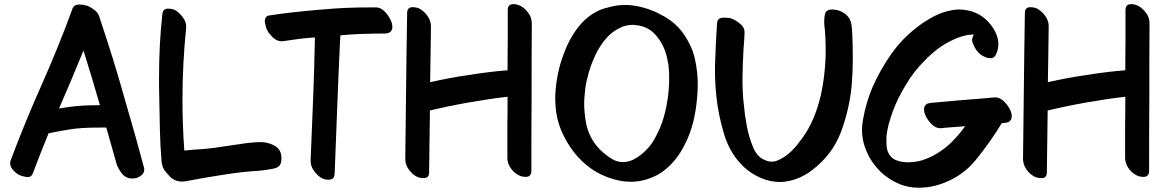

<svg xmlns="http://www.w3.org/2000/svg" viewBox="-20 -840 5563 913"><path d="M37.1 -38.1C45.9 -26.4 55.7 -17.6 66.4 -10.7C74.2 -5.9 85.9 -2 102.5 1C105.5 2 108.4 2 111.3 2H113.3C124 2 130.9 -3.9 135.7 -14.6C160.2 -79.1 184.6 -142.6 210.9 -206.1C244.1 -212.9 277.3 -219.7 311.5 -224.6C345.7 -230.5 392.6 -233.4 452.1 -233.4H485.4C503.9 -169.9 519.5 -112.3 534.2 -61.5C538.1 -46.9 546.9 -31.2 560.5 -13.7C581.1 10.7 606.4 8.8 611.3 8.8C625 8.8 636.7 4.9 647.5 -2.9C660.2 -10.7 666 -21.5 666 -34.2C666 -38.1 665 -42 664.1 -45.9C637.7 -144.5 607.4 -252.9 572.3 -372.1C539.1 -492.2 499 -620.1 453.1 -757.8C450.2 -770.5 442.4 -782.2 429.7 -792C417 -801.8 405.3 -808.6 392.6 -813.5C382.8 -816.4 371.1 -818.4 356.4 -818.4H355.5C341.8 -818.4 332 -813.5 326.2 -802.7C278.3 -670.9 227.5 -547.9 175.8 -431.6C124 -315.4 76.2 -198.2 31.2 -79.1C29.3 -74.2 28.3 -69.3 28.3 -64.5C28.3 -55.7 31.2 -46.9 37.1 -38.1ZM260.7 -324.2C297.9 -409.2 336.9 -501 377 -599.6C407.2 -502.9 433.6 -416 455.1 -339.8C394.5 -339.8 346.7 -336.9 312.5 -332C295.9 -329.1 278.3 -327.1 260.7 -324.2Z M771.5 -18.6 793 4.9C804.7 13.7 816.4 19.5 828.1 21.5C833 22.5 838.9 23.4 844.7 23.4C864.3 23.4 892.6 15.6 961.9 3.9C998 -2 1039.1 -8.8 1085.9 -15.6C1117.2 -20.5 1150.4 -23.4 1185.5 -26.4C1210.9 -27.3 1237.3 -30.3 1263.7 -35.2C1297.9 -40 1318.4 -46.9 1318.4 -85.9V-87.9C1318.4 -115.2 1307.6 -134.8 1285.2 -147.5C1268.6 -156.2 1252.9 -161.1 1237.3 -163.1C1231.4 -164.1 1224.6 -164.1 1217.8 -164.1C1193.4 -164.1 1159.2 -161.1 1117.2 -154.3C1023.4 -139.6 963.9 -131.8 939.5 -130.9C915 -129.9 886.7 -127 856.4 -124C850.6 -205.1 847.7 -285.2 847.7 -366.2C847.7 -480.5 853.5 -593.8 865.2 -708V-714.8C865.2 -728.5 860.4 -742.2 850.6 -755.9C838.9 -772.5 826.2 -784.2 812.5 -792C802.7 -796.9 792 -798.8 781.2 -798.8H774.4C760.7 -796.9 752.9 -788.1 752 -771.5C741.2 -674.8 736.3 -576.2 736.3 -475.6V-427.7L740.2 -228.5C741.2 -174.8 744.1 -123 748 -75.2C749 -67.4 750 -58.6 752.9 -49.8C755.9 -39.1 762.7 -29.3 771.5 -18.6Z M1457 -77.1V-74.2C1457 -58.6 1461.9 -43 1472.7 -28.3C1483.4 -12.7 1496.1 -1 1509.8 6.8C1519.5 11.7 1530.3 14.6 1542 14.6C1543.9 14.6 1545.9 14.6 1548.8 13.7C1563.5 12.7 1570.3 2.9 1571.3 -13.7L1583 -315.4C1586.9 -416 1590.8 -517.6 1595.7 -618.2L1598.6 -671.9C1629.9 -674.8 1664.1 -677.7 1701.2 -678.7C1737.3 -679.7 1774.4 -680.7 1811.5 -680.7C1838.9 -680.7 1845.7 -699.2 1845.7 -710V-713.9C1845.7 -728.5 1838.9 -746.1 1826.2 -764.6C1807.6 -791 1789.1 -804.7 1768.6 -804.7H1732.4C1660.2 -804.7 1586.9 -801.8 1513.7 -794.9C1428.7 -788.1 1343.8 -779.3 1260.7 -766.6C1246.1 -764.6 1239.3 -754.9 1239.3 -737.3V-735.4C1242.2 -717.8 1246.1 -704.1 1251 -695.3C1257.8 -682.6 1268.6 -669.9 1283.2 -657.2C1293.9 -648.4 1306.6 -643.6 1319.3 -643.6C1322.3 -643.6 1325.2 -643.6 1328.1 -644.5C1352.5 -647.5 1377.9 -651.4 1404.3 -655.3C1429.7 -658.2 1454.1 -661.1 1477.5 -662.1C1475.6 -562.5 1472.7 -463.9 1468.8 -367.2L1457 -77.1Z M1922.9 -35.2C1933.6 -20.5 1945.3 -8.8 1960 -1C1968.8 3.9 1980.5 6.8 1993.2 6.8H1998C2012.7 5.9 2020.5 -2.9 2020.5 -20.5C2021.5 -71.3 2021.5 -122.1 2022.5 -171.9C2023.4 -222.7 2023.4 -270.5 2024.4 -314.5C2085 -329.1 2146.5 -341.8 2208 -352.5C2269.5 -363.3 2331.1 -373 2393.6 -379.9C2393.6 -328.1 2393.6 -282.2 2392.6 -244.1V-89.8C2392.6 -73.2 2397.5 -56.6 2408.2 -41C2418 -26.4 2430.7 -14.6 2446.3 -6.8C2455.1 -2 2465.8 1 2478.5 1H2483.4C2498 0 2505.9 -8.8 2506.8 -25.4C2506.8 -145.5 2506.8 -259.8 2507.8 -367.2C2507.8 -487.3 2507.8 -608.4 2508.8 -728.5C2508.8 -746.1 2503.9 -762.7 2493.2 -777.3C2482.4 -792 2470.7 -803.7 2456.1 -811.5C2440.4 -819.3 2429.7 -820.3 2421.9 -820.3H2417C2402.3 -818.4 2394.5 -809.6 2394.5 -793V-649.4C2393.6 -601.6 2393.6 -553.7 2393.6 -505.9C2332 -501 2270.5 -493.2 2209 -483.4C2147.5 -474.6 2086.9 -462.9 2025.4 -449.2L2027.3 -572.3C2028.3 -613.3 2028.3 -661.1 2029.3 -714.8C2029.3 -731.4 2024.4 -748 2013.7 -762.7C2003.9 -777.3 1991.2 -789.1 1976.6 -797.9C1967.8 -802.7 1956.1 -805.7 1943.4 -805.7H1938.5C1923.8 -804.7 1916 -794.9 1916 -778.3C1914.1 -651.4 1912.1 -531.2 1911.1 -417C1910.2 -302.7 1908.2 -192.4 1907.2 -84C1907.2 -67.4 1912.1 -50.8 1922.9 -35.2Z M2924.8 18.6C2943.4 22.5 2961.9 24.4 2979.5 24.4C3001 24.4 3021.5 21.5 3042 16.6C3064.5 10.7 3086.9 2 3107.4 -8.8C3121.1 -16.6 3133.8 -25.4 3146.5 -36.1C3172.9 -57.6 3195.3 -84 3214.8 -114.3C3233.4 -144.5 3249 -175.8 3260.7 -209C3273.4 -243.2 3282.2 -280.3 3288.1 -318.4C3293.9 -356.4 3296.9 -394.5 3297.9 -430.7V-439.5C3297.9 -477.5 3293.9 -514.6 3286.1 -551.8C3280.3 -583 3269.5 -612.3 3253.9 -640.6C3250 -648.4 3245.1 -656.2 3240.2 -664.1C3215.8 -704.1 3182.6 -736.3 3140.6 -760.7C3098.6 -785.2 3055.7 -801.8 3010.7 -810.5C2991.2 -814.5 2971.7 -816.4 2953.1 -816.4C2924.8 -816.4 2896.5 -812.5 2868.2 -803.7C2847.7 -798.8 2829.1 -792 2812.5 -782.2C2788.1 -769.5 2766.6 -752 2746.1 -730.5C2719.7 -701.2 2698.2 -668 2680.7 -631.8C2664.1 -595.7 2650.4 -558.6 2640.6 -521.5C2631.8 -486.3 2625 -450.2 2622.1 -413.1C2621.1 -398.4 2620.1 -384.8 2620.1 -370.1C2620.1 -347.7 2622.1 -326.2 2625 -305.7C2631.8 -260.7 2646.5 -218.8 2668 -179.7C2684.6 -149.4 2703.1 -122.1 2725.6 -96.7C2780.3 -35.2 2846.7 2.9 2924.8 18.6ZM2888.7 -85C2868.2 -97.7 2849.6 -112.3 2833 -128.9C2796.9 -165 2774.4 -210 2765.6 -261.7C2760.7 -292 2757.8 -321.3 2757.8 -348.6C2757.8 -361.3 2758.8 -379.9 2761.7 -404.3C2763.7 -428.7 2767.6 -449.2 2772.5 -466.8C2780.3 -502 2792 -536.1 2807.6 -570.3C2822.3 -604.5 2842.8 -635.7 2868.2 -664.1C2885.7 -682.6 2906.2 -697.3 2928.7 -708C2947.3 -716.8 2965.8 -721.7 2986.3 -721.7C2991.2 -721.7 2996.1 -721.7 3001 -720.7C3041 -717.8 3072.3 -702.1 3096.7 -674.8C3121.1 -647.5 3138.7 -615.2 3148.4 -579.1C3153.3 -562.5 3156.2 -544.9 3159.2 -526.4C3161.1 -508.8 3162.1 -491.2 3162.1 -472.7C3162.1 -440.4 3160.2 -409.2 3156.2 -377.9C3151.4 -345.7 3145.5 -314.5 3136.7 -284.2C3127 -250 3113.3 -216.8 3095.7 -185.5C3079.1 -153.3 3056.6 -127 3028.3 -104.5C3017.6 -95.7 3006.8 -88.9 2995.1 -83C2982.4 -76.2 2969.7 -72.3 2957 -70.3C2952.1 -69.3 2947.3 -69.3 2942.4 -69.3C2923.8 -69.3 2905.3 -74.2 2888.7 -85Z M3518.6 -44.9C3543 -22.5 3569.3 -5.9 3599.6 6.8C3628.9 19.5 3659.2 25.4 3689.5 25.4H3693.4C3719.7 24.4 3746.1 18.6 3771.5 8.8C3796.9 -1 3820.3 -13.7 3840.8 -30.3C3904.3 -78.1 3950.2 -137.7 3978.5 -210.9C4005.9 -284.2 4023.4 -359.4 4030.3 -438.5C4033.2 -477.5 4035.2 -515.6 4035.2 -553.7V-566.4C4035.2 -608.4 4034.2 -649.4 4032.2 -688.5C4031.2 -701.2 4030.3 -713.9 4028.3 -726.6C4025.4 -739.3 4020.5 -751 4012.7 -760.7C4004.9 -770.5 3994.1 -778.3 3980.5 -785.2C3966.8 -791 3954.1 -793.9 3941.4 -794.9H3937.5C3918.9 -794.9 3907.2 -788.1 3903.3 -774.4C3900.4 -763.7 3899.4 -752 3899.4 -739.3V-726.6C3904.3 -686.5 3906.2 -646.5 3906.2 -605.5C3906.2 -588.9 3906.2 -572.3 3905.3 -555.7C3902.3 -498 3895.5 -441.4 3882.8 -385.7C3874 -349.6 3863.3 -313.5 3848.6 -279.3C3834 -244.1 3816.4 -211.9 3793.9 -181.6C3787.1 -172.9 3780.3 -163.1 3771.5 -152.3C3762.7 -141.6 3753.9 -131.8 3744.1 -122.1C3725.6 -103.5 3705.1 -89.8 3682.6 -79.1C3671.9 -74.2 3661.1 -71.3 3650.4 -71.3C3638.7 -71.3 3627 -74.2 3614.3 -80.1C3589.8 -90.8 3572.3 -111.3 3559.6 -143.6C3546.9 -175.8 3537.1 -208 3531.2 -241.2C3528.3 -259.8 3525.4 -277.3 3522.5 -293.9C3520.5 -310.5 3518.6 -325.2 3517.6 -337.9C3512.7 -377 3510.7 -417 3510.7 -457V-472.7C3511.7 -517.6 3512.7 -562.5 3515.6 -607.4L3518.6 -645.5C3519.5 -658.2 3519.5 -670.9 3520.5 -683.6V-687.5C3520.5 -702.1 3513.7 -715.8 3500 -726.6C3485.4 -738.3 3471.7 -747.1 3458 -752C3449.2 -754.9 3438.5 -755.9 3424.8 -755.9H3417C3400.4 -754.9 3390.6 -746.1 3389.6 -728.5C3385.7 -670.9 3382.8 -612.3 3380.9 -554.7C3379.9 -540 3379.9 -525.4 3379.9 -510.7C3379.9 -466.8 3381.8 -423.8 3386.7 -379.9C3392.6 -321.3 3405.3 -261.7 3423.8 -200.2C3442.4 -138.7 3473.6 -86.9 3518.6 -44.9Z M4166 -24.4C4192.4 1 4222.7 20.5 4256.8 35.2C4285.2 46.9 4316.4 52.7 4348.6 52.7H4353.5C4387.7 51.8 4419.9 46.9 4451.2 36.1C4520.5 12.7 4578.1 -26.4 4622.1 -82C4667 -137.7 4708 -195.3 4744.1 -254.9H4751C4753.9 -254.9 4755.9 -254.9 4758.8 -255.9C4767.6 -256.8 4775.4 -258.8 4780.3 -262.7C4785.2 -267.6 4789.1 -272.5 4790 -278.3C4791 -281.2 4791 -285.2 4791 -289.1C4791 -304.7 4783.2 -322.3 4768.6 -341.8C4750 -365.2 4731.4 -377 4712.9 -377H4710C4659.2 -372.1 4608.4 -368.2 4557.6 -364.3L4405.3 -350.6C4396.5 -349.6 4389.6 -347.7 4384.8 -343.8C4379.9 -339.8 4376 -335 4375 -329.1C4374 -326.2 4374 -322.3 4374 -318.4C4374 -302.7 4381.8 -285.2 4396.5 -264.6C4414.1 -242.2 4431.6 -230.5 4450.2 -230.5H4455.1C4473.6 -232.4 4493.2 -234.4 4511.7 -235.4C4530.3 -236.3 4549.8 -238.3 4569.3 -240.2C4551.8 -214.8 4532.2 -191.4 4510.7 -169.9C4489.3 -147.5 4464.8 -127.9 4437.5 -111.3C4414.1 -96.7 4388.7 -85 4362.3 -77.1C4341.8 -71.3 4320.3 -68.4 4297.9 -68.4C4292 -68.4 4286.1 -68.4 4280.3 -69.3C4267.6 -70.3 4254.9 -73.2 4242.2 -78.1C4229.5 -83 4219.7 -89.8 4211.9 -100.6C4203.1 -113.3 4197.3 -127 4196.3 -143.6C4195.3 -154.3 4195.3 -164.1 4195.3 -174.8V-189.5C4197.3 -210.9 4201.2 -231.4 4206.1 -250C4210.9 -268.6 4217.8 -288.1 4224.6 -308.6C4241.2 -353.5 4262.7 -396.5 4288.1 -437.5C4312.5 -479.5 4341.8 -516.6 4376 -550.8C4395.5 -571.3 4417 -590.8 4440.4 -608.4C4463.9 -626 4489.3 -640.6 4515.6 -652.3C4525.4 -657.2 4535.2 -661.1 4545.9 -664.1C4556.6 -668 4567.4 -670.9 4578.1 -672.9C4583 -673.8 4588.9 -674.8 4594.7 -674.8C4597.7 -675.8 4599.6 -675.8 4602.5 -675.8C4605.5 -675.8 4607.4 -675.8 4610.4 -674.8C4610.4 -673.8 4609.4 -671.9 4608.4 -669.9C4607.4 -668 4606.4 -667 4606.4 -666C4603.5 -661.1 4602.5 -655.3 4602.5 -650.4C4602.5 -645.5 4603.5 -640.6 4605.5 -635.7C4609.4 -625 4614.3 -615.2 4619.1 -607.4C4625 -598.6 4631.8 -589.8 4640.6 -583C4648.4 -576.2 4657.2 -571.3 4668 -567.4C4674.8 -564.5 4680.7 -563.5 4687.5 -563.5H4694.3C4703.1 -564.5 4710 -569.3 4714.8 -578.1C4723.6 -595.7 4727.5 -613.3 4727.5 -630.9C4727.5 -647.5 4723.6 -663.1 4716.8 -679.7C4701.2 -713.9 4679.7 -740.2 4651.4 -760.7C4630.9 -775.4 4608.4 -785.2 4584 -790C4570.3 -793 4556.6 -794.9 4543 -794.9C4532.2 -794.9 4520.5 -793.9 4509.8 -792C4479.5 -787.1 4450.2 -777.3 4421.9 -762.7C4393.6 -748 4367.2 -731.4 4343.8 -712.9C4295.9 -676.8 4253.9 -633.8 4218.8 -584C4183.6 -534.2 4154.3 -482.4 4129.9 -427.7C4109.4 -379.9 4093.8 -328.1 4084 -272.5C4081.1 -255.9 4079.1 -240.2 4079.1 -223.6C4079.1 -185.5 4086.9 -149.4 4103.5 -114.3C4118.2 -80.1 4139.6 -50.8 4166 -24.4Z M4860.4 -35.2C4871.1 -20.5 4882.8 -8.8 4897.5 -1C4906.2 3.9 4918 6.8 4930.7 6.8H4935.5C4950.2 5.9 4958 -2.9 4958 -20.5C4959 -71.3 4959 -122.1 4960 -171.9C4960.9 -222.7 4960.9 -270.5 4961.9 -314.5C5022.5 -329.1 5084 -341.8 5145.5 -352.5C5207 -363.3 5268.6 -373 5331.1 -379.9C5331.1 -328.1 5331.1 -282.2 5330.1 -244.1V-89.8C5330.1 -73.2 5335 -56.6 5345.7 -41C5355.5 -26.4 5368.2 -14.6 5383.8 -6.8C5392.6 -2 5403.3 1 5416 1H5420.9C5435.5 0 5443.4 -8.8 5444.3 -25.4C5444.3 -145.5 5444.3 -259.8 5445.3 -367.2C5445.3 -487.3 5445.3 -608.4 5446.3 -728.5C5446.3 -746.1 5441.4 -762.7 5430.7 -777.3C5419.9 -792 5408.2 -803.7 5393.6 -811.5C5377.9 -819.3 5367.2 -820.3 5359.4 -820.3H5354.5C5339.8 -818.4 5332 -809.6 5332 -793V-649.4C5331.1 -601.6 5331.1 -553.7 5331.1 -505.9C5269.5 -501 5208 -493.2 5146.5 -483.4C5085 -474.6 5024.4 -462.9 4962.9 -449.2L4964.8 -572.3C4965.8 -613.3 4965.8 -661.1 4966.8 -714.8C4966.8 -731.4 4961.9 -748 4951.2 -762.7C4941.4 -777.3 4928.7 -789.1 4914.1 -797.9C4905.3 -802.7 4893.6 -805.7 4880.9 -805.7H4876C4861.3 -804.7 4853.5 -794.9 4853.5 -778.3C4851.6 -651.4 4849.6 -531.2 4848.6 -417C4847.7 -302.7 4845.7 -192.4 4844.7 -84C4844.7 -67.4 4849.6 -50.8 4860.4 -35.2Z"/></svg>

Font: ChillSide Comic
Style: Regular
Weight: 400
Designer: Koroletov, Abay Emes
Version: Version 1.000